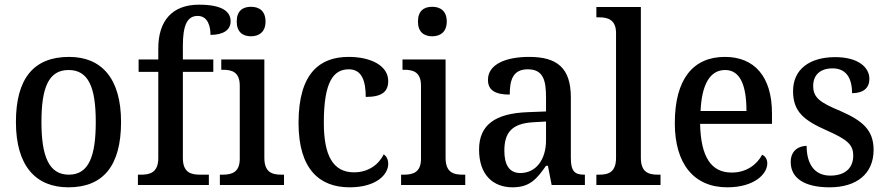

<svg xmlns="http://www.w3.org/2000/svg" viewBox="-20 -790 3789 820"><path d="M272 10C420 10 497 -81 497 -269C497 -456 413 -547 275 -547C125 -547 48 -456 48 -269C48 -81 133 10 272 10ZM274 -44C189 -44 157 -122 157 -269C157 -417 188 -491 273 -491C358 -491 389 -417 389 -269C389 -122 359 -44 274 -44Z M569 0H872V-44H834C796 -44 761 -53 761 -115V-483H891V-536H761V-594C761 -679 778 -722 824 -722C867 -722 879 -679 879 -641C935 -641 965 -663 965 -699C965 -739 932 -770 830 -770C717 -770 656 -703 656 -583V-536H572V-483H656V-115C656 -53 620 -44 583 -44H569Z M1052 -635C1086 -635 1114 -653 1114 -698C1114 -744 1086 -761 1052 -761C1017 -761 991 -744 991 -698C991 -653 1017 -635 1052 -635ZM919 0H1193V-44H1182C1142 -44 1109 -54 1109 -116V-536H925V-492H933C971 -492 1004 -482 1004 -424V-112C1004 -54 970 -44 931 -44H919Z M1473 10C1588 10 1638 -45 1638 -90C1638 -109 1631 -122 1619 -131C1598 -88 1554 -54 1492 -54C1402 -54 1363 -126 1363 -266C1363 -443 1405 -494 1470 -494C1527 -494 1542 -441 1542 -376C1612 -376 1638 -399 1638 -444C1638 -509 1565 -547 1469 -547C1348 -547 1255 -480 1255 -265C1255 -67 1345 10 1473 10Z M1826 -635C1860 -635 1888 -653 1888 -698C1888 -744 1860 -761 1826 -761C1791 -761 1765 -744 1765 -698C1765 -653 1791 -635 1826 -635ZM1693 0H1967V-44H1956C1916 -44 1883 -54 1883 -116V-536H1699V-492H1707C1745 -492 1778 -482 1778 -424V-112C1778 -54 1744 -44 1705 -44H1693Z M2169 10C2244 10 2273 -27 2312 -82H2320L2336 0H2478V-44H2475C2433 -44 2418 -60 2418 -116V-374C2418 -501 2358 -547 2240 -547C2141 -547 2064 -516 2064 -449C2064 -404 2096 -386 2157 -386C2157 -449 2171 -494 2234 -494C2301 -494 2312 -446 2312 -373V-314L2235 -311C2095 -306 2026 -257 2026 -151C2026 -41 2088 10 2169 10ZM2202 -51C2156 -51 2134 -85 2134 -146C2134 -223 2165 -263 2259 -268L2312 -271V-191C2312 -108 2269 -51 2202 -51Z M2527 0H2801V-44H2790C2750 -44 2717 -54 2717 -116V-760H2527V-716H2539C2574 -716 2611 -707 2611 -649V-116C2611 -54 2578 -44 2539 -44H2527Z M3086 10C3203 10 3257 -48 3257 -92C3257 -111 3247 -124 3235 -129C3213 -88 3169 -53 3105 -53C3019 -53 2973 -117 2970 -261H3277V-306C3277 -464 3201 -547 3076 -547C2940 -547 2862 -452 2862 -264C2862 -91 2943 10 3086 10ZM3168 -316H2972C2977 -429 3012 -491 3077 -491C3143 -491 3168 -422 3168 -316Z M3523 10C3639 10 3711 -48 3711 -150C3711 -235 3663 -275 3569 -316C3483 -352 3453 -372 3453 -423C3453 -468 3481 -498 3536 -498C3591 -498 3619 -460 3619 -392C3668 -392 3693 -415 3693 -453C3693 -502 3646 -546 3547 -546C3439 -546 3367 -495 3367 -401C3367 -313 3413 -276 3513 -232C3598 -194 3624 -173 3624 -125C3624 -74 3591 -40 3526 -40C3456 -40 3425 -93 3425 -167C3396 -167 3357 -151 3357 -98C3357 -29 3416 10 3523 10Z"/></svg>

Font: Noto Serif Tamil SemiCondensed Medium
Style: Regular
Weight: 500
Width: 4
Designer: Indian Type Foundry, Tom Grace, and the Monotype Design Team
Foundry: Monotype Imaging Inc.
Version: Version 2.004